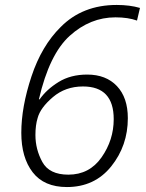

<svg xmlns="http://www.w3.org/2000/svg" viewBox="-20 -745 591 775"><path d="M250 10Q362 10 429 -73.5Q496 -157 496 -268Q496 -351 452 -397.5Q408 -444 332 -444Q265 -444 216.5 -414Q168 -384 140 -344H137Q179 -526 261.5 -600.5Q344 -675 446 -675Q497 -675 533 -662L545 -713Q504 -725 451 -725Q313 -725 225 -636Q148 -560 107 -436.5Q66 -313 66 -209Q66 -109 112 -49.5Q158 10 250 10ZM256 -40Q179 -40 151 -91Q123 -142 123 -200Q123 -240 132 -269Q143 -310 193.5 -353Q244 -396 315 -396Q439 -396 439 -264Q439 -180 390 -110Q341 -40 256 -40Z"/></svg>

Font: Noto Sans UI Light
Style: Italic
Weight: 300
Italic angle: -12°
Designer: Monotype Design Team
Foundry: Monotype Imaging Inc.
Version: Version 1.901